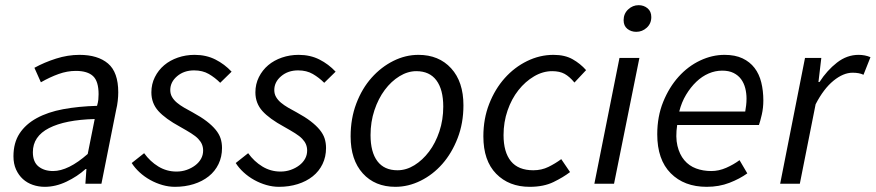

<svg xmlns="http://www.w3.org/2000/svg" viewBox="-20 -710 3384 742"><path d="M32 -106Q32 -158 55.5 -194Q79 -230 122 -253.5Q165 -277 224 -288Q283 -299 355 -301Q359 -315 360 -325Q361 -335 361 -346Q361 -396 339.5 -416Q318 -436 273 -436Q240 -436 206.5 -424Q173 -412 138 -392L113 -448Q151 -469 196.5 -483.5Q242 -498 287 -498Q358 -498 397.5 -464.5Q437 -431 437 -353Q437 -338 435 -320Q433 -302 429 -286L372 0H310L314 -57H311Q279 -28 237 -8Q195 12 153 12Q129 12 107 4.5Q85 -3 68.5 -18Q52 -33 42 -55Q32 -77 32 -106ZM346 -250Q232 -247 169.5 -215Q107 -183 107 -122Q107 -84 129 -66.5Q151 -49 185 -49Q244 -49 319 -115Z M656 12Q632 12 607.5 5Q583 -2 560.5 -14.5Q538 -27 519.5 -44Q501 -61 489 -80L537 -118Q560 -86 592 -66.5Q624 -47 662 -47Q683 -47 701.5 -53.5Q720 -60 734.5 -71Q749 -82 757 -96.5Q765 -111 765 -128Q765 -141 760.5 -152Q756 -163 746 -173.5Q736 -184 718.5 -195Q701 -206 676 -220Q619 -251 592 -281Q565 -311 565 -353Q565 -385 578.5 -412Q592 -439 614.5 -458Q637 -477 667.5 -487.5Q698 -498 732 -498Q777 -498 812.5 -480Q848 -462 875 -433L831 -390Q811 -410 787 -424Q763 -438 730 -438Q691 -438 664.5 -415.5Q638 -393 638 -362Q638 -347 645 -335Q652 -323 664 -313Q676 -303 691.5 -294Q707 -285 724 -276Q757 -258 778.5 -241.5Q800 -225 813.5 -208.5Q827 -192 832.5 -175Q838 -158 838 -138Q838 -104 824.5 -76Q811 -48 786.5 -28.5Q762 -9 728.5 1.5Q695 12 656 12Z M1058 12Q1034 12 1009.5 5Q985 -2 962.5 -14.5Q940 -27 921.5 -44Q903 -61 891 -80L939 -118Q962 -86 994 -66.5Q1026 -47 1064 -47Q1085 -47 1103.5 -53.5Q1122 -60 1136.5 -71Q1151 -82 1159 -96.5Q1167 -111 1167 -128Q1167 -141 1162.5 -152Q1158 -163 1148 -173.5Q1138 -184 1120.5 -195Q1103 -206 1078 -220Q1021 -251 994 -281Q967 -311 967 -353Q967 -385 980.5 -412Q994 -439 1016.5 -458Q1039 -477 1069.5 -487.5Q1100 -498 1134 -498Q1179 -498 1214.5 -480Q1250 -462 1277 -433L1233 -390Q1213 -410 1189 -424Q1165 -438 1132 -438Q1093 -438 1066.5 -415.5Q1040 -393 1040 -362Q1040 -347 1047 -335Q1054 -323 1066 -313Q1078 -303 1093.5 -294Q1109 -285 1126 -276Q1159 -258 1180.5 -241.5Q1202 -225 1215.5 -208.5Q1229 -192 1234.5 -175Q1240 -158 1240 -138Q1240 -104 1226.5 -76Q1213 -48 1188.5 -28.5Q1164 -9 1130.5 1.5Q1097 12 1058 12Z M1508 12Q1429 12 1382 -40Q1335 -92 1335 -183Q1335 -252 1357 -310Q1379 -368 1416 -409.5Q1453 -451 1500 -474.5Q1547 -498 1597 -498Q1676 -498 1723.5 -446Q1771 -394 1771 -303Q1771 -234 1748.5 -176Q1726 -118 1689.5 -76.5Q1653 -35 1605.5 -11.5Q1558 12 1508 12ZM1516 -52Q1550 -52 1581.5 -71.5Q1613 -91 1638 -124Q1663 -157 1678 -202Q1693 -247 1693 -298Q1693 -364 1666.5 -399.5Q1640 -435 1589 -435Q1556 -435 1524 -415.5Q1492 -396 1467 -362.5Q1442 -329 1427 -284Q1412 -239 1412 -188Q1412 -122 1438.5 -87Q1465 -52 1516 -52Z M2027 12Q1947 12 1897.5 -38.5Q1848 -89 1848 -183Q1848 -251 1870.5 -308.5Q1893 -366 1930.5 -408Q1968 -450 2017 -474Q2066 -498 2119 -498Q2163 -498 2193 -481Q2223 -464 2245 -439L2200 -391Q2181 -414 2162 -424.5Q2143 -435 2114 -435Q2078 -435 2044 -415Q2010 -395 1983.5 -361.5Q1957 -328 1941.5 -283Q1926 -238 1926 -188Q1926 -122 1954.5 -87Q1983 -52 2041 -52Q2073 -52 2099.5 -65Q2126 -78 2149 -95L2183 -45Q2157 -25 2119 -6.5Q2081 12 2027 12Z M2277 0 2374 -486H2451L2353 0ZM2439 -587Q2419 -587 2404.5 -598.5Q2390 -610 2390 -632Q2390 -657 2407.5 -673.5Q2425 -690 2448 -690Q2468 -690 2482.5 -678Q2497 -666 2497 -644Q2497 -619 2479.5 -603Q2462 -587 2439 -587Z M2520 -191Q2520 -260 2543 -316.5Q2566 -373 2602.5 -413.5Q2639 -454 2685.5 -476Q2732 -498 2780 -498Q2821 -498 2849.5 -484.5Q2878 -471 2896 -447.5Q2914 -424 2922 -391.5Q2930 -359 2930 -322Q2930 -293 2924 -267Q2918 -241 2913 -227H2597Q2590 -180 2598 -146.5Q2606 -113 2624.5 -91Q2643 -69 2670 -59Q2697 -49 2729 -49Q2758 -49 2786.5 -61.5Q2815 -74 2838 -91L2868 -40Q2839 -19 2799 -3.5Q2759 12 2711 12Q2624 12 2572 -40.5Q2520 -93 2520 -191ZM2605 -279H2860Q2862 -291 2863.5 -303Q2865 -315 2865 -329Q2865 -350 2860 -369.5Q2855 -389 2844 -404Q2833 -419 2815 -428Q2797 -437 2771 -437Q2744 -437 2718.5 -426Q2693 -415 2671 -394Q2649 -373 2631.5 -344Q2614 -315 2605 -279Z M2995 0 3091 -486H3154L3143 -393H3147Q3176 -438 3214.5 -468Q3253 -498 3298 -498Q3323 -498 3344 -489L3317 -421Q3301 -429 3275 -429Q3239 -429 3201 -398Q3163 -367 3132 -307L3071 0Z"/></svg>

Font: Matigon Symbol
Style: Regular
Weight: 400
Designer: Paul D. Hunt
Foundry: Adobe Systems Incorporated
Version: Version 2.021;PS 2.000;hotconv 1.0.86;makeotf.lib2.5.63406